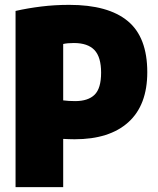

<svg xmlns="http://www.w3.org/2000/svg" viewBox="-20 -770 649 790"><path d="M44 0V-725Q95 -736.5 150 -743.2Q205 -750 265 -750Q425 -750 505.5 -683.5Q586 -617 586 -473Q586 -337.5 508.2 -267.2Q430.5 -197 287 -197Q273 -197 263 -197.5Q253 -198 240 -198.5V0ZM289 -354Q342.5 -354 369.2 -380.2Q396 -406.5 396 -471Q396 -535.5 368.5 -564.2Q341 -593 284 -593Q257.5 -593 240 -589V-357Q251.5 -355.5 262.8 -354.8Q274 -354 289 -354Z"/></svg>

Font: Encode Sans Condensed Black
Style: Regular
Weight: 900
Width: 3
Designer: Multiple Designers
Foundry: Impallari Type
Version: Version 3.000; ttfautohint (v1.8.3) -l 8 -r 50 -G 200 -x 14 